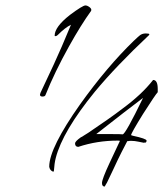

<svg xmlns="http://www.w3.org/2000/svg" viewBox="-20 -656 614 706"><path d="M136 -301Q127 -301 127 -308L129 -315Q149 -357 177.5 -418.5Q206 -480 241 -565Q220 -555 192 -527Q188 -523 183 -523Q181 -523 181 -525Q181 -557 237 -601Q284 -636 294 -636Q301 -636 309.5 -629.5Q318 -623 315 -616Q278 -565 234 -486Q181 -391 147 -306Q145 -301 136 -301ZM176 -25Q172 -25 167.5 -29.5Q163 -34 162 -39Q162 -40 161.5 -41Q161 -42 161 -43Q161 -78 190 -136Q219 -194 275 -273Q373 -410 472 -506L486 -519Q491 -524 493 -525Q502 -533 516 -533Q529 -533 529 -530V-529Q529 -528 527 -526Q407 -413 329 -319Q210 -173 185 -75Q180 -56 178 -26ZM365 30Q355 30 355 17Q355 3 383 -57L421 -138Q419 -139 413 -139Q337 -139 268 -116Q256 -116 256 -129Q256 -136 277 -151Q282 -153 289 -158L305 -168Q342 -193 373.5 -215Q405 -237 431 -257Q465 -282 493 -308Q521 -334 543 -362Q560 -362 560 -329V-317Q552 -309 506 -237Q462 -166 462 -159L468 -157Q519 -146 519 -139Q519 -131 511 -131V-133L509 -131L489 -135Q475 -138 464 -138H457Q454 -137 448 -137Q440 -122 427 -96.5Q414 -71 397 -34L376 10Q373 17 370 21ZM431 -162Q441 -162 506 -296Q477 -274 434 -241Q391 -208 334 -163H381Q429 -163 431 -162Z"/></svg>

Font: Lovers Quarrel
Style: Regular
Weight: 400
Designer: Robert E. Leuschke
Foundry: Robert E. Leuschke
Version: Version 1.010; ttfautohint (v1.8.3)